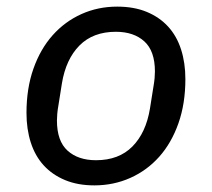

<svg xmlns="http://www.w3.org/2000/svg" viewBox="-20 -548 640 580"><path d="M265 12Q215 12 176.5 -4Q138 -20 112 -48.5Q86 -77 73 -117.5Q60 -158 60 -207Q60 -281 81 -340.5Q102 -400 139 -441.5Q176 -483 226 -505.5Q276 -528 334 -528Q385 -528 423.5 -512Q462 -496 488 -467.5Q514 -439 527 -398.5Q540 -358 540 -309Q540 -235 519 -175.5Q498 -116 461 -74.5Q424 -33 373.5 -10.5Q323 12 265 12ZM270 -64Q339 -64 380 -105.5Q421 -147 433 -220L443 -283Q446 -300 447 -311.5Q448 -323 448 -332Q448 -394 416 -423Q384 -452 330 -452Q261 -452 220 -410.5Q179 -369 167 -296L157 -233Q154 -216 153 -204.5Q152 -193 152 -184Q152 -122 184 -93Q216 -64 270 -64Z"/></svg>

Font: IBM Plex Mono Text
Style: Italic
Weight: 450
Italic angle: -9°
Monospace: yes
Designer: Mike Abbink, Paul van der Laan, Pieter van Rosmalen
Foundry: Bold Monday
Version: Version 2.1